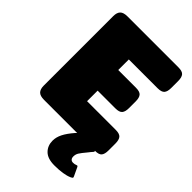

<svg xmlns="http://www.w3.org/2000/svg" viewBox="-263 -780 1106 1106"><g transform="rotate(45 289.5 -227.5)"><path d="M275 -510V-424H419Q451 -424 462.5 -410.5Q474 -397 474 -367V-313Q474 -283 462.5 -269.5Q451 -256 419 -256H275V-170H508Q540 -170 551.5 -156.5Q563 -143 563 -113V-57Q563 -27 552 -13.5Q541 0 509 0Q513 5 507 11Q502 17 497 22.5Q492 28 488 34Q461 66 452.5 80Q444 94 444 111Q444 124 450.5 131Q457 138 468 138Q482 138 490 134Q496 132 497 132Q501 132 504 139L528 190Q530 194 530 196Q530 202 518 207Q478 225 403 225Q348 225 321.5 198.5Q295 172 295 131Q295 103 309.5 74Q324 45 356 8Q364 0 364 0H95Q62 0 48.5 -14Q35 -28 35 -57V-623Q35 -652 48.5 -666Q62 -680 95 -680H509Q541 -680 552.5 -666.5Q564 -653 564 -623V-567Q564 -537 552.5 -523.5Q541 -510 509 -510Z"/></g></svg>

Font: Mitr
Style: Bold
Weight: 700
Designer: Thanarat Vachiruckul
Foundry: Cadson Demak
Version: Version 1.002